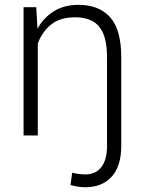

<svg xmlns="http://www.w3.org/2000/svg" viewBox="-20 -558 597 791"><path d="M479.5 43.5Q479.5 126 440.2 169.7Q400.9 213.4 331.1 213.4Q301.3 213.4 270.5 204.1L277.3 153.3Q285.6 156.2 302.5 158.4Q319.3 160.6 331.1 160.6Q374 160.6 397.5 130.4Q420.9 100.1 420.9 43.5V-321.8Q420.9 -385.7 404.5 -421.6Q388.2 -457.5 358.9 -472.2Q329.6 -486.8 290.5 -486.8Q226.6 -486.8 189.5 -456.1Q152.3 -425.3 135.7 -378.4V0H77.1V-528.3H129.4L134.3 -439.5Q159.7 -485.4 202.1 -511.7Q244.6 -538.1 303.7 -538.1Q387.2 -538.1 433.3 -487.5Q479.5 -437 479.5 -322.3Z"/></svg>

Font: Vazirmatn RD UI ExtraLight
Style: Regular
Weight: 200
Designer: Saber Rastikerdar
Foundry: Saber Rastikerdar
Version: Version 33.003